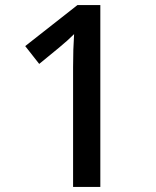

<svg xmlns="http://www.w3.org/2000/svg" viewBox="-20 -734 612 754"><path d="M374 0H267V-470Q267 -508 268 -539Q269 -570 271 -600Q258 -587 244 -574.5Q230 -562 212 -547L134 -483L79 -553L284 -714H374Z"/></svg>

Font: Noto Sans Javanese Medium
Style: Regular
Weight: 500
Version: Version 2.004